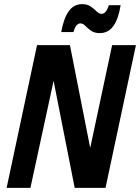

<svg xmlns="http://www.w3.org/2000/svg" viewBox="-20 -908 677 928"><path d="M12 0 159 -690H318L416 -193L522 -690H637L490 0H341L239 -517L127 0ZM276 -753Q287 -817 311.5 -852.5Q336 -888 377 -888Q403 -888 419.5 -876Q436 -864 447.5 -852.5Q459 -841 471 -841Q480 -841 489 -849.5Q498 -858 506 -883H563Q553 -818 528.5 -783Q504 -748 462 -748Q436 -748 420 -759.5Q404 -771 392.5 -783Q381 -795 368 -795Q359 -795 350.5 -786Q342 -777 335 -753Z"/></svg>

Font: Radio Canada Condensed SemiBold
Style: Italic
Weight: 600
Width: 3
Italic angle: -12°
Designer: Charles Daoud, Etienne Aubert Bonn, Alexandre Saumier Demers, Jacques Le Bailly
Foundry: Radio-Canada
Version: Version 2.104; ttfautohint (v1.8.4.7-5d5b);gftools[0.9.28.de